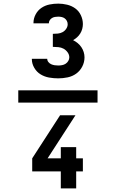

<svg xmlns="http://www.w3.org/2000/svg" viewBox="-20 -873 640 1061"><path d="M81 -306V-374H519V-306ZM302 -440Q276 -440 251 -444.5Q226 -449 204.5 -462Q183 -475 169.5 -498Q156 -521 156 -546V-548H241Q241 -538 247.5 -530Q254 -522 263 -518Q272 -514 282 -512.5Q292 -511 302 -511Q312 -511 323 -513Q334 -515 343 -521Q352 -527 357.5 -536.5Q363 -546 363 -556Q363 -571 353.5 -584Q344 -597 331 -604Q318 -611 302.5 -612.5Q287 -614 272 -614V-686Q286 -686 300 -687.5Q314 -689 326 -695.5Q338 -702 346 -714Q354 -726 354 -739Q354 -749 349.5 -757.5Q345 -766 337.5 -771.5Q330 -777 320.5 -779Q311 -781 302 -781Q293 -781 284 -779.5Q275 -778 267.5 -773.5Q260 -769 255 -761.5Q250 -754 250 -745V-744H165V-747Q165 -771 177 -793.5Q189 -816 209 -829.5Q229 -843 253 -848Q277 -853 302 -853Q326 -853 351 -847Q376 -841 396 -826.5Q416 -812 427 -788.5Q438 -765 438 -740Q438 -727 434.5 -713.5Q431 -700 423.5 -688Q416 -676 406 -667Q396 -658 384 -651Q398 -644 409.5 -634.5Q421 -625 429.5 -612.5Q438 -600 442.5 -585.5Q447 -571 447 -556Q447 -529 434.5 -505Q422 -481 401 -466Q380 -451 354 -445.5Q328 -440 302 -440ZM316 168V74H158V2L312 -236H397L243 2H316V-60H401V2H438V74H401V168Z"/></svg>

Font: Iosevka Extended
Style: Bold
Weight: 700
Width: 7
Monospace: yes
Designer: Belleve Invis
Foundry: Belleve Invis
Version: Version 32.5.0; ttfautohint (v1.8.4)